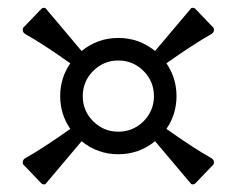

<svg xmlns="http://www.w3.org/2000/svg" viewBox="-20 -659 613 503"><path d="M481 -637.7Q488.3 -640.6 493.7 -633.8L539.6 -585.9Q543 -576.2 534.7 -570.3Q488.3 -544.4 416 -493.2Q442.4 -454.6 442.4 -407.2Q442.4 -359.9 416 -321.3Q488.3 -270 534.7 -244.1Q543 -238.3 539.6 -228.5L493.7 -180.7Q488.3 -173.8 481 -176.8L386.2 -289.1Q344.2 -254.9 290 -254.9Q235.8 -254.9 193.8 -289.1L99.1 -176.8Q91.8 -173.8 86.4 -180.7L40.5 -228.5Q37.1 -238.3 45.4 -244.1Q91.8 -270 164.1 -321.3Q137.7 -359.9 137.7 -407.2Q137.7 -454.6 164.1 -493.2Q91.8 -544.4 45.4 -570.3Q37.1 -576.2 40.5 -585.9L86.4 -633.8Q91.8 -640.6 99.1 -637.7L193.8 -525.4Q235.8 -559.6 290 -559.6Q344.2 -559.6 386.2 -525.4ZM224.1 -473.1Q196.8 -445.8 196.8 -407.2Q196.8 -368.7 224.1 -341.3Q251.5 -314 290 -314Q328.6 -314 356 -341.3Q383.3 -368.7 383.3 -407.2Q383.3 -445.8 356 -473.1Q328.6 -500.5 290 -500.5Q251.5 -500.5 224.1 -473.1Z"/></svg>

Font: Della Respira
Style: Regular
Weight: 500
Version: Version 0.201